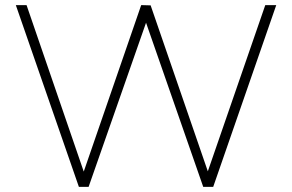

<svg xmlns="http://www.w3.org/2000/svg" viewBox="-20 -732 1144 752"><path d="M1019 -712H1062L815 0H776L552 -643L327 0H289L42 -712H84L308 -60L533 -712L570 -711L794 -61Z"/></svg>

Font: MuliDisplayVN ExtraLight
Style: Regular
Weight: 200
Designer: Vernon Adams
Foundry: Vernon Adams
Version: Version 2.100